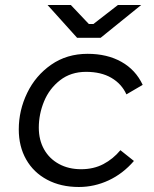

<svg xmlns="http://www.w3.org/2000/svg" viewBox="-20 -740 616 767"><path d="M55 -223Q55 -299 88.5 -368.5Q122 -438 184.5 -481.5Q247 -525 330 -525Q408 -525 465 -493Q522 -461 550 -401L485 -363Q466 -405 425 -429Q384 -453 324 -453Q263 -453 220 -419.5Q177 -386 156 -335Q135 -284 135 -230Q135 -181 156 -143.5Q177 -106 215.5 -85Q254 -64 304 -64Q354 -64 393 -84.5Q432 -105 461 -140L515 -97Q471 -46 414 -19.5Q357 7 295 7Q223 7 168.5 -22Q114 -51 84.5 -103Q55 -155 55 -223ZM170 -720H263L335 -644H353L451 -720H544L382 -589H288Z"/></svg>

Font: Fixel Italic Variable Display Thin
Style: Italic
Weight: 100
Italic angle: -10°
Designer: AlfaBravo + MacPaw
Foundry: Kyrylo Tkachov, Marchela Mozhyna, Serhii Makarenko, Maria Weinstein, Zakhar Kryvoshyya
Version: Version 1.210;Glyphs 3.2 (3217)